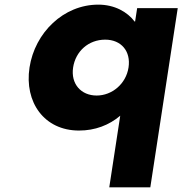

<svg xmlns="http://www.w3.org/2000/svg" viewBox="-20 -548 786 828"><path d="M295.3 -257C306 -327 361.7 -377 433.7 -377C502.7 -377 545 -327 534.3 -257C523.5 -186 462.8 -136 396.8 -136C329.8 -136 284.5 -186 295.3 -257ZM107.3 -257C84.4 -107 170.7 15 320.7 15C389.7 15 450.2 -8 498.5 -49L451.2 260H628.2L746.5 -513H571.5L562.6 -455H560.6C529.1 -497 473.8 -528 403.8 -528C253.8 -528 130.3 -407 107.3 -257Z"/></svg>

Font: Sztylet
Style: BdObl
Weight: 700
Foundry: Cannot Into Space Fonts, PlusOne Fonts
Version: Version 0.12